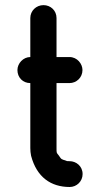

<svg xmlns="http://www.w3.org/2000/svg" viewBox="-20 -729 390 748"><path d="M98.1 -506.8C70.8 -506.8 47.9 -482.4 47.9 -456.1C47.9 -426.8 69.3 -405.3 98.1 -405.3V-152.3C98.1 -142.1 99.1 -131.8 101.1 -122.1C123 -38.6 178.7 -0.5 251.5 -0.5C278.8 -0.5 301.8 -22.5 301.8 -50.8C301.8 -82 276.4 -101.1 251 -101.1C245.6 -101.1 242.2 -101.1 240.7 -101.6C216.8 -109.9 220.7 -106.4 208.5 -124C200.2 -134.3 200.2 -131.8 200.2 -152.3V-405.3H250.5C277.8 -405.3 301.3 -426.8 301.3 -456.1C301.3 -480 281.2 -506.8 250.5 -506.8H200.2V-658.7C200.2 -688 177.2 -709 149.4 -709C121.1 -709 98.1 -687 98.1 -658.7Z"/></svg>

Font: LOB TGL 0-17
Style: Regular
Weight: 400
Designer: Peter Wiegel + adaptations and expanded glyphset by Studio LOB
Foundry: Peter Wiegel + adaptations and expanded glyphset by Studio LOB
Version: Version 1.003;Glyphs 3.1.2 (3151)